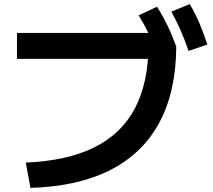

<svg xmlns="http://www.w3.org/2000/svg" viewBox="-20 -875 1040 939"><path d="M106 -80Q307 -88 440.5 -154Q574 -220 640 -345.5Q706 -471 706 -657L772 -587H63V-714H805L842 -647Q841 -428 759.5 -276Q678 -124 519.5 -43.5Q361 37 129 44ZM749 -610Q728 -667 706.5 -712Q685 -757 658 -800L748 -842Q777 -796 799.5 -749.5Q822 -703 842 -647ZM902 -626Q883 -682 863 -727.5Q843 -773 818 -818L908 -855Q935 -809 955.5 -761Q976 -713 994 -657Z"/></svg>

Font: M PLUS 1 Code
Style: Bold
Weight: 700
Designer: Coji Morishita
Foundry: UNDERFOREST DESIGN
Version: Version 1.002